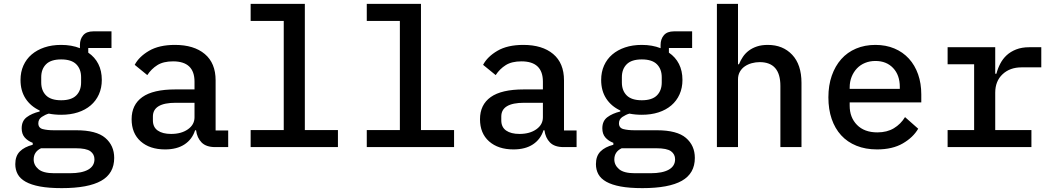

<svg xmlns="http://www.w3.org/2000/svg" viewBox="-20 -760 5440 992"><path d="M299 212Q232 212 186.5 203.5Q141 195 112.5 179Q84 163 71.5 140Q59 117 59 88Q59 46 82.5 22.5Q106 -1 149 -12V-22Q123 -32 107.5 -50Q92 -68 92 -97Q92 -135 118 -154.5Q144 -174 185 -184V-189Q138 -211 112 -251Q86 -291 86 -347Q86 -388 101 -421.5Q116 -455 143.5 -478.5Q171 -502 209.5 -515Q248 -528 296 -528Q350 -528 393 -511V-528Q393 -558 410 -578Q427 -598 462 -598H556V-512H436V-488Q470 -465 488 -429.5Q506 -394 506 -347Q506 -306 491 -272.5Q476 -239 448.5 -215.5Q421 -192 382.5 -179.5Q344 -167 296 -167Q262 -167 232 -173Q214 -168 196 -156Q178 -144 178 -123Q178 -99 201 -93Q224 -87 258 -87H374Q478 -87 524 -47.5Q570 -8 570 56Q570 136 503 174Q436 212 299 212ZM371 6H192Q154 24 154 64Q154 93 178.5 114Q203 135 260 135H341Q403 135 435.5 116.5Q468 98 468 63Q468 37 447 21.5Q426 6 371 6ZM399 -334V-361Q399 -403 374 -428Q349 -453 296 -453Q243 -453 218 -428Q193 -403 193 -361V-334Q193 -292 218 -267Q243 -242 296 -242Q349 -242 374 -267Q399 -292 399 -334Z M1092 0Q1045 0 1021.5 -24Q998 -48 993 -87H988Q973 -40 933.5 -14Q894 12 833 12Q754 12 707 -29.5Q660 -71 660 -144Q660 -219 715.5 -258.5Q771 -298 886 -298H985V-338Q985 -443 874 -443Q824 -443 793 -423.5Q762 -404 741 -372L676 -425Q698 -467 750 -497.5Q802 -528 884 -528Q982 -528 1038 -481Q1094 -434 1094 -345V-86H1159V0ZM985 -154V-229H888Q770 -229 770 -158V-138Q770 -103 795 -85.5Q820 -68 864 -68Q917 -68 951 -92Q985 -116 985 -154Z M1275 -88H1446V-652H1275V-740H1555V-88H1726V0H1275Z M1875 -88H2046V-652H1875V-740H2155V-88H2326V0H1875Z M2892 0Q2845 0 2821.5 -24Q2798 -48 2793 -87H2788Q2773 -40 2733.5 -14Q2694 12 2633 12Q2554 12 2507 -29.5Q2460 -71 2460 -144Q2460 -219 2515.5 -258.5Q2571 -298 2686 -298H2785V-338Q2785 -443 2674 -443Q2624 -443 2593 -423.5Q2562 -404 2541 -372L2476 -425Q2498 -467 2550 -497.5Q2602 -528 2684 -528Q2782 -528 2838 -481Q2894 -434 2894 -345V-86H2959V0ZM2785 -154V-229H2688Q2570 -229 2570 -158V-138Q2570 -103 2595 -85.5Q2620 -68 2664 -68Q2717 -68 2751 -92Q2785 -116 2785 -154Z M3299 212Q3232 212 3186.5 203.5Q3141 195 3112.5 179Q3084 163 3071.5 140Q3059 117 3059 88Q3059 46 3082.5 22.5Q3106 -1 3149 -12V-22Q3123 -32 3107.5 -50Q3092 -68 3092 -97Q3092 -135 3118 -154.5Q3144 -174 3185 -184V-189Q3138 -211 3112 -251Q3086 -291 3086 -347Q3086 -388 3101 -421.5Q3116 -455 3143.5 -478.5Q3171 -502 3209.5 -515Q3248 -528 3296 -528Q3350 -528 3393 -511V-528Q3393 -558 3410 -578Q3427 -598 3462 -598H3556V-512H3436V-488Q3470 -465 3488 -429.5Q3506 -394 3506 -347Q3506 -306 3491 -272.5Q3476 -239 3448.5 -215.5Q3421 -192 3382.5 -179.5Q3344 -167 3296 -167Q3262 -167 3232 -173Q3214 -168 3196 -156Q3178 -144 3178 -123Q3178 -99 3201 -93Q3224 -87 3258 -87H3374Q3478 -87 3524 -47.5Q3570 -8 3570 56Q3570 136 3503 174Q3436 212 3299 212ZM3371 6H3192Q3154 24 3154 64Q3154 93 3178.5 114Q3203 135 3260 135H3341Q3403 135 3435.5 116.5Q3468 98 3468 63Q3468 37 3447 21.5Q3426 6 3371 6ZM3399 -334V-361Q3399 -403 3374 -428Q3349 -453 3296 -453Q3243 -453 3218 -428Q3193 -403 3193 -361V-334Q3193 -292 3218 -267Q3243 -242 3296 -242Q3349 -242 3374 -267Q3399 -292 3399 -334Z M3684 -740H3793V-428H3798Q3806 -448 3818.5 -466.5Q3831 -485 3849 -498.5Q3867 -512 3891 -520Q3915 -528 3947 -528Q4025 -528 4073 -477Q4121 -426 4121 -332V0H4012V-316Q4012 -439 3905 -439Q3884 -439 3864 -433.5Q3844 -428 3828 -417Q3812 -406 3802.5 -389Q3793 -372 3793 -350V0H3684Z M4260 -257Q4260 -319 4277.5 -369Q4295 -419 4326.5 -454.5Q4358 -490 4403 -509Q4448 -528 4503 -528Q4557 -528 4601 -509.5Q4645 -491 4676 -457Q4707 -423 4723.5 -376Q4740 -329 4740 -272V-231H4370V-214Q4370 -153 4408 -114.5Q4446 -76 4513 -76Q4563 -76 4598.5 -97.5Q4634 -119 4656 -155L4724 -95Q4698 -50 4644.5 -19Q4591 12 4511 12Q4452 12 4405 -7Q4358 -26 4326 -61Q4294 -96 4277 -145.5Q4260 -195 4260 -257ZM4370 -308V-301H4629V-311Q4629 -372 4594.5 -408.5Q4560 -445 4503 -445Q4474 -445 4449.5 -435Q4425 -425 4407.5 -406.5Q4390 -388 4380 -363Q4370 -338 4370 -308Z M4876 -88H5013V-428H4876V-516H5122V-379H5128Q5135 -406 5148 -431Q5161 -456 5181 -474.5Q5201 -493 5230 -504.5Q5259 -516 5298 -516H5360V-412H5258Q5198 -412 5160 -376.5Q5122 -341 5122 -281V-88H5309V0H4876Z"/></svg>

Font: IBM Plaex Mono Medium
Style: Regular
Weight: 500
Designer: Mike Abbink, Paul van der Laan, Pieter van Rosmalen
Foundry: Bold Monday
Version: Version 2.003